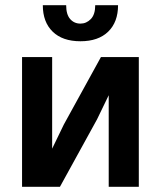

<svg xmlns="http://www.w3.org/2000/svg" viewBox="-20 -720 620 740"><path d="M399 -353 354 -260 211 0H65V-500H181V-147L226 -240L369 -500H515V0H399ZM290 -561Q221 -561 183 -598Q145 -635 145 -700H235Q235 -664 250.5 -646.5Q266 -629 290 -629Q313 -629 330 -646.5Q347 -664 347 -700H435Q435 -635 397 -598Q359 -561 290 -561Z"/></svg>

Font: Retni Sans
Style: Bold
Weight: 700
Designer: Vitaly Kuzmin
Foundry: ParaType Ltd.
Version: Version 1.00;March 2, 2019;FontCreator 11.5.0.2425 64-bit; t